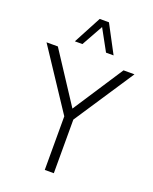

<svg xmlns="http://www.w3.org/2000/svg" viewBox="-179 -1098 955 1195"><g transform="rotate(20 299.0 -500.0)"><path d="M300 -957.5 221.2 -816.2H171.2L268.8 -1000H330L427.5 -816.2H377.5ZM590 -750 328.8 -355V0H268.8V-355L7.5 -750H82.5L300 -417.5L517.5 -750Z"/></g></svg>

Font: Now Light
Style: Regular
Weight: 300
Designer: Alfredo Marco Pradil
Foundry: Alfredo Marco Pradil
Version: Version 1.002;PS 001.002;hotconv 1.0.88;makeotf.lib2.5.64775